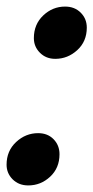

<svg xmlns="http://www.w3.org/2000/svg" viewBox="-32 -553 284 584"><path d="M71 -437Q71 -479 99.5 -506Q128 -533 166 -533Q195 -533 213.5 -514.5Q232 -496 232 -469Q232 -427 203 -400.5Q174 -374 136 -374Q108 -374 89.5 -392.5Q71 -411 71 -437ZM-12 -52Q-12 -94 17 -121Q46 -148 84 -148Q113 -148 131 -129.5Q149 -111 149 -84Q149 -42 120.5 -15.5Q92 11 54 11Q25 11 6.5 -7.5Q-12 -26 -12 -52Z"/></svg>

Font: Radio Canada Condensed SemiBold
Style: Italic
Weight: 600
Width: 3
Italic angle: -12°
Designer: Charles Daoud, Etienne Aubert Bonn, Alexandre Saumier Demers, Jacques Le Bailly
Foundry: Radio-Canada
Version: Version 2.104; ttfautohint (v1.8.4.7-5d5b);gftools[0.9.28.de